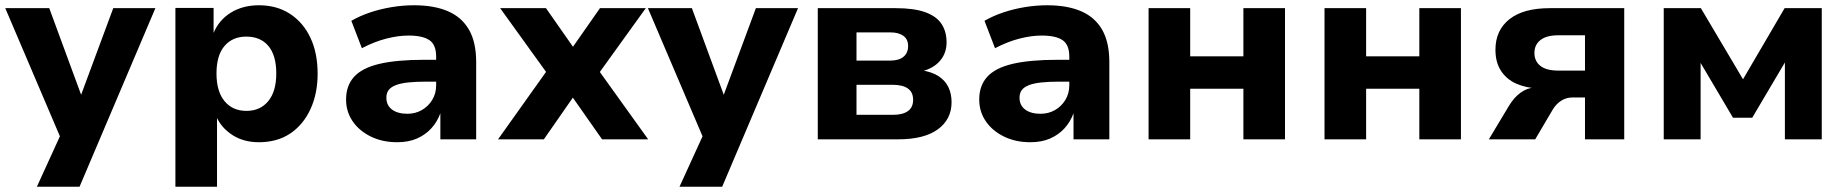

<svg xmlns="http://www.w3.org/2000/svg" viewBox="-20 -529 7011 729"><path d="M120 180 226 -52V32L0 -498H167L294 -153H282L410 -498H570L282 180Z M646 180V-499H791V-402H790Q811 -453 856.5 -481Q902 -509 963 -509Q1031 -509 1081 -476.5Q1131 -444 1158.5 -386Q1186 -328 1186 -249Q1186 -174 1159 -115Q1132 -56 1082.5 -22.5Q1033 11 963 11Q905 11 863 -16Q821 -43 802 -85H804V180ZM916 -108Q968 -108 998.5 -145Q1029 -182 1029 -250Q1029 -319 999 -354.5Q969 -390 915 -390Q863 -390 832.5 -354.5Q802 -319 802 -250Q802 -182 832.5 -145Q863 -108 916 -108Z M1488 11Q1432 11 1388 -10.5Q1344 -32 1319 -68.5Q1294 -105 1294 -151Q1294 -204 1324.5 -237.5Q1355 -271 1420.5 -286.5Q1486 -302 1592 -302H1655V-219H1598Q1559 -219 1530.5 -216Q1502 -213 1483.5 -206Q1465 -199 1456 -187.5Q1447 -176 1447 -158Q1447 -129 1468.5 -113Q1490 -97 1527 -97Q1557 -97 1581.5 -111Q1606 -125 1621 -149.5Q1636 -174 1636 -205V-314Q1636 -359 1610.5 -376.5Q1585 -394 1531 -394Q1492 -394 1447 -382.5Q1402 -371 1354 -346L1314 -450Q1347 -469 1386 -482Q1425 -495 1467.5 -502Q1510 -509 1552 -509Q1628 -509 1680.5 -486.5Q1733 -464 1760.5 -416.5Q1788 -369 1788 -293V0H1652V-99Q1640 -66 1617.5 -41.5Q1595 -17 1563 -3Q1531 11 1488 11Z M1871 0 2081 -295 2085 -212 1879 -498H2053L2167 -335H2144L2258 -498H2432L2226 -212L2230 -294L2441 0H2266L2144 -174H2166L2045 0Z M2560 180 2666 -52V32L2440 -498H2607L2734 -153H2722L2850 -498H3010L2722 180Z M3085 0V-498H3381Q3451 -498 3493.5 -482.5Q3536 -467 3555 -438Q3574 -409 3574 -368Q3574 -327 3549 -298Q3524 -269 3479 -258V-262Q3519 -256 3544 -239.5Q3569 -223 3581 -198Q3593 -173 3593 -141Q3593 -76 3541 -38Q3489 0 3390 0ZM3232 -93H3370Q3407 -93 3427 -107Q3447 -121 3447 -150Q3447 -179 3427 -193Q3407 -207 3370 -207H3232ZM3232 -299H3361Q3393 -299 3410.5 -313.5Q3428 -328 3428 -354Q3428 -380 3410 -393Q3392 -406 3361 -406H3232Z M3892 11Q3836 11 3792 -10.5Q3748 -32 3723 -68.5Q3698 -105 3698 -151Q3698 -204 3728.5 -237.5Q3759 -271 3824.5 -286.5Q3890 -302 3996 -302H4059V-219H4002Q3963 -219 3934.5 -216Q3906 -213 3887.5 -206Q3869 -199 3860 -187.5Q3851 -176 3851 -158Q3851 -129 3872.5 -113Q3894 -97 3931 -97Q3961 -97 3985.5 -111Q4010 -125 4025 -149.5Q4040 -174 4040 -205V-314Q4040 -359 4014.5 -376.5Q3989 -394 3935 -394Q3896 -394 3851 -382.5Q3806 -371 3758 -346L3718 -450Q3751 -469 3790 -482Q3829 -495 3871.5 -502Q3914 -509 3956 -509Q4032 -509 4084.5 -486.5Q4137 -464 4164.5 -416.5Q4192 -369 4192 -293V0H4056V-99Q4044 -66 4021.5 -41.5Q3999 -17 3967 -3Q3935 11 3892 11Z M4341 0V-498H4499V-315H4701V-498H4859V0H4701V-192H4499V0Z M5009 0V-498H5167V-315H5369V-498H5527V0H5369V-192H5167V0Z M5633 0 5708 -125Q5728 -159 5754 -177.5Q5780 -196 5806 -196H5821V-193Q5775 -195 5738 -211Q5701 -227 5679.5 -259.5Q5658 -292 5658 -340Q5658 -414 5711 -456Q5764 -498 5864 -498H6147V0H5998V-159H5951Q5927 -159 5907.5 -146.5Q5888 -134 5875 -112L5809 0ZM5896 -261H5998V-395H5896Q5852 -395 5829 -377Q5806 -359 5806 -328Q5806 -297 5828.5 -279Q5851 -261 5896 -261Z M6297 0V-498H6438L6598 -228L6756 -498H6897V0H6757V-307H6766L6633 -82H6560L6427 -307H6437V0Z"/></svg>

Font: Nunito Sans 9pt ExtraBold
Style: Regular
Weight: 800
Version: Version 3.101;gftools[0.9.27]